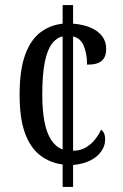

<svg xmlns="http://www.w3.org/2000/svg" viewBox="-20 -734 482 754"><path d="M226 -88Q175 -95 137 -124.5Q99 -154 78 -211.5Q57 -269 57 -361Q57 -460 79 -519.5Q101 -579 139.5 -607.5Q178 -636 226 -641V-714H267V-641Q307 -638 336 -625.5Q365 -613 381 -592Q397 -571 397 -542Q397 -527 393 -515.5Q389 -504 380.5 -496Q372 -488 357.5 -484Q343 -480 322 -480Q322 -521 309.5 -552.5Q297 -584 267 -591V-142Q294 -142 315.5 -154Q337 -166 352.5 -185.5Q368 -205 377 -225Q385 -219 389 -209.5Q393 -200 393 -186Q393 -163 379 -141.5Q365 -120 337 -105Q309 -90 267 -86V0H226ZM226 -591Q202 -586 184 -562.5Q166 -539 156 -490.5Q146 -442 146 -362Q146 -302 154.5 -257Q163 -212 181 -184.5Q199 -157 226 -147Z"/></svg>

Font: Noto Serif ExtraCondensed
Style: Regular
Weight: 400
Width: 2
Designer: Monotype Design Team
Foundry: Monotype Imaging Inc.
Version: Version 2.013